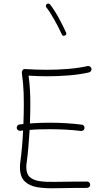

<svg xmlns="http://www.w3.org/2000/svg" viewBox="-20 -1048 596 1066"><path d="M72.8 -337.4Q72.3 -344.2 76.7 -350.3Q81.1 -356.4 88.4 -356.9Q99.1 -358.4 109.9 -359.4Q112.3 -416.5 112.3 -468.8Q112.3 -503.9 111.3 -531.5Q110.4 -559.1 107.9 -585.7Q105.5 -612.3 101.1 -645Q100.6 -650.4 105.2 -658Q109.9 -665.5 119.6 -664.6Q150.4 -662.6 181.4 -661.6Q212.4 -660.6 242.7 -660.6Q299.8 -660.6 359.4 -665.5Q418.9 -670.4 466.3 -681.2Q473.1 -682.6 479.5 -678.7Q485.8 -674.8 487.8 -667.5Q489.3 -660.6 485.4 -654.3Q481.4 -647.9 474.1 -646Q423.8 -634.3 362.5 -629.4Q301.3 -624.5 242.7 -624.5Q216.8 -624.5 190.7 -625.5Q164.6 -626.5 138.7 -627.9Q144 -585.9 146.2 -551.3Q148.4 -516.6 148.4 -468.8Q148.4 -418.5 146 -362.8Q199.2 -366.7 256.3 -366.7Q301.8 -366.7 345.9 -364Q390.1 -361.3 433.6 -356Q440.9 -355.5 445.6 -349.4Q450.2 -343.3 449.2 -336.4Q448.7 -329.1 442.6 -324.7Q436.5 -320.3 429.7 -320.8Q386.7 -326.2 343.5 -328.4Q300.3 -330.6 256.3 -330.6Q227.1 -330.6 199.5 -329.8Q171.9 -329.1 144.5 -326.7Q141.6 -277.8 137.5 -230.5Q133.3 -183.1 127.9 -143.6Q126 -131.8 126 -119.6Q126 -82.5 145.5 -64.9Q165 -47.4 200.2 -42.2Q235.4 -37.1 283.2 -38.3Q331.1 -39.6 387.2 -39.6Q406.7 -39.6 425.5 -39.6Q444.3 -39.6 462.4 -40Q469.7 -40.5 475.1 -35.4Q480.5 -30.3 480.5 -22.5Q481 -15.1 475.6 -10Q470.2 -4.9 462.4 -4.9Q444.3 -4.4 425.5 -4.4Q406.7 -4.4 387.2 -4.4Q335.9 -4.4 283.7 -2.9Q231.4 -1.5 187.7 -8.5Q144 -15.6 117.4 -41Q90.8 -66.4 90.8 -119.6Q90.8 -134.8 92.8 -148.4Q98.1 -186 102.1 -231.2Q106 -276.4 108.4 -323.7Q100.6 -322.8 92.3 -321.8Q85.4 -321.3 79.6 -325.7Q73.7 -330.1 72.8 -337.4ZM239.7 -1025.4Q243.7 -1028.8 249 -1028.1Q254.4 -1027.3 257.8 -1023.4Q280.8 -994.6 305.2 -950Q329.6 -905.3 346.7 -867.7Q352.1 -856 340.3 -850.6Q328.6 -845.2 323.2 -856.9Q306.6 -894 282.2 -937.5Q257.8 -981 237.3 -1007.3Q233.9 -1011.2 234.9 -1016.6Q235.8 -1022 239.7 -1025.4Z"/></svg>

Font: Mikhak-FD ExtraLight
Style: Regular
Weight: 200
Designer: Amin Abedi
Version: Version 3.2